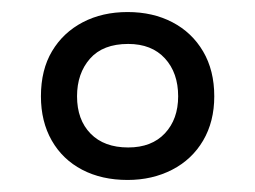

<svg xmlns="http://www.w3.org/2000/svg" viewBox="-20 -743 424 319"><path d="M192 -444Q149 -444 116.5 -461Q84 -478 66 -509.5Q48 -541 48 -583Q48 -627 66.5 -658Q85 -689 117.5 -706Q150 -723 192 -723Q234 -723 266.5 -706Q299 -689 317.5 -657.5Q336 -626 336 -583Q336 -541 317.5 -509.5Q299 -478 266 -461Q233 -444 192 -444ZM193 -498Q232 -498 254 -521.5Q276 -545 276 -583Q276 -622 254 -646Q232 -670 193 -670Q151 -670 129.5 -645.5Q108 -621 108 -583Q108 -544 130.5 -521Q153 -498 193 -498Z"/></svg>

Font: Noto Sans Condensed
Style: Regular
Weight: 400
Width: 3
Version: Version 2.013